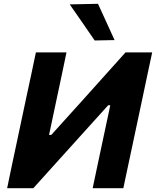

<svg xmlns="http://www.w3.org/2000/svg" viewBox="-20 -988 819 1008"><path d="M17.5 0Q29.5 -57.5 40.5 -111Q52 -164.5 66.5 -233L117.5 -473.5Q132.5 -542.5 144.2 -597.8Q156 -653 168.5 -713H329Q317 -655 305.5 -600Q293.5 -545 279 -475.5L237.5 -279.5H249L399 -445.5Q457 -510 516 -575.8Q575 -641.5 639 -713H779Q766.5 -654 754.5 -598.5Q742.5 -543 728 -473L677 -233Q662.5 -164.5 651 -111Q639.5 -57.5 627.5 0H466.5Q478.5 -57.5 490 -111.5Q501.5 -165 515.5 -231.5L559 -435.5H548L394.5 -265.5Q324.5 -188 267 -124.2Q209.5 -60.5 155 0ZM477 -775.5Q445.5 -821.5 412.8 -868.8Q380 -916 346 -965L494.5 -968Q516.5 -920.5 538 -873Q559.5 -825 581.5 -777.5Z"/></svg>

Font: Heraclito
Style: Bold Italic
Weight: 700
Italic angle: -12°
Designer: Kostas Bartsokas (font) & Cristiano Sobral (main changes)
Foundry: Kostas Bartsokas (font) & Cristiano Sobral (main changes)
Version: Version 1.00;July 8, 2020;FontCreator 13.0.0.2655 64-bit